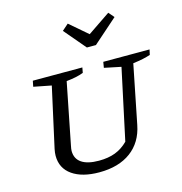

<svg xmlns="http://www.w3.org/2000/svg" viewBox="-112 -857 914 966"><g transform="rotate(-15 345.5 -374.0)"><path d="M288 8Q199 8 147.5 -28Q96 -64 96 -129Q96 -136 97 -145.5Q98 -155 100 -164L169 -476L77 -494L83 -524H341L336 -497Q318 -490 296.5 -485.5Q275 -481 247 -478L184 -160Q182 -150 181 -144Q180 -138 180 -132Q180 -91 211 -70Q242 -49 301 -49Q350 -49 386.5 -63Q423 -77 453 -107L532 -476L445 -494L450 -524H691L685 -497Q667 -491 646 -486.5Q625 -482 594 -478L533 -173Q516 -86 452.5 -39Q389 8 288 8ZM389 -615 294 -727 327 -756 420 -676 538 -756 563 -727 436 -615Z"/></g></svg>

Font: Piazzolla SC
Style: Italic
Weight: 400
Italic angle: -11.3°
Designer: Juan Pablo del Peral
Foundry: Huerta Tipografica
Version: Version 1.330